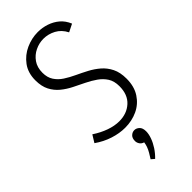

<svg xmlns="http://www.w3.org/2000/svg" viewBox="-323 -835 1165 1165"><g transform="rotate(-45 259.5 -253.0)"><path d="M243 271 222 253Q233 236 243 219Q253 202 259 185.5Q265 169 267 153Q250 148 241.5 135Q233 122 233 108Q233 83 246.5 70.5Q260 58 277 58Q294 58 308.5 71.5Q323 85 323 114Q323 137 313 165Q303 193 285 220.5Q267 248 243 271ZM248 9Q200 9 148.5 -7.5Q97 -24 50 -57L79 -104Q123 -75 167 -59.5Q211 -44 251 -44Q316 -44 359 -83Q402 -122 402 -194Q402 -238 383.5 -267Q365 -296 335 -317Q305 -338 270 -355Q235 -372 199 -390Q163 -408 133 -432.5Q103 -457 84.5 -492.5Q66 -528 66 -580Q66 -644 98.5 -688Q131 -732 181 -754.5Q231 -777 283 -777Q322 -777 358 -765Q394 -753 422.5 -729Q451 -705 467 -666L417 -641Q395 -684 357.5 -704Q320 -724 279 -724Q242 -724 207.5 -707.5Q173 -691 151 -659.5Q129 -628 129 -582Q129 -541 147.5 -513Q166 -485 196 -465.5Q226 -446 261.5 -429.5Q297 -413 333 -394Q369 -375 398.5 -349.5Q428 -324 446.5 -287Q465 -250 465 -196Q465 -129 435 -83Q405 -37 356 -14Q307 9 248 9Z"/></g></svg>

Font: Yaldevi Light
Style: Regular
Weight: 300
Designer: Sol Matas, Rajitha Manaperi, Kosala Senevirathne
Foundry: Mooniak
Version: Version 1.100